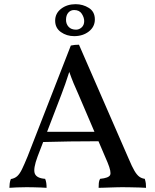

<svg xmlns="http://www.w3.org/2000/svg" viewBox="-20 -896 744 919"><path d="M358 -682 596 -136Q612 -98 623.5 -78.5Q635 -59 646.5 -50.5Q658 -42 673 -40Q677 -27 678 -18Q679 -9 679 3Q669 2 648 1.5Q627 1 604 0.5Q581 0 565 0Q553 0 537 0.5Q521 1 504 1.5Q487 2 473.5 2.5Q460 3 452 3Q452 -9 453 -20Q454 -31 459 -40Q500 -44 507 -58Q514 -72 495 -118L356 -443Q342 -474 332 -498Q322 -522 309 -559H314Q302 -521 292.5 -494.5Q283 -468 274 -444L160 -147Q138 -88 146.5 -65.5Q155 -43 196 -40Q200 -31 201.5 -20Q203 -9 203 3Q192 2 176 1.5Q160 1 142 0.5Q124 0 108 0Q83 0 61 1Q39 2 25 3Q25 -7 26.5 -18.5Q28 -30 32 -39Q50 -42 62 -52.5Q74 -63 85 -85.5Q96 -108 112 -147L319 -678Q329 -680 337.5 -681Q346 -682 358 -682ZM449 -265 458 -220Q390 -220 314 -219Q238 -218 176 -216L192 -265ZM335 -723Q299 -723 271.5 -742.5Q244 -762 244 -797Q244 -832 272.5 -854Q301 -876 342 -876Q377 -876 405.5 -858Q434 -840 434 -803Q434 -768 405.5 -745.5Q377 -723 335 -723ZM344 -754Q359 -754 371 -765Q383 -776 383 -795Q383 -812 371.5 -830Q360 -848 335 -848Q318 -848 307 -835.5Q296 -823 296 -801Q296 -781 308.5 -767.5Q321 -754 344 -754Z"/></svg>

Font: Vollkorn
Style: Regular
Weight: 400
Designer: Friedrich Althausen
Foundry: Friedrich Althausen
Version: Version 4.104